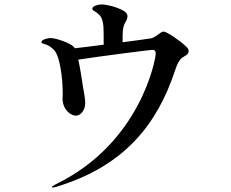

<svg xmlns="http://www.w3.org/2000/svg" viewBox="-20 -799 1040 863"><path d="M813 -593C794 -612 731 -657 715 -657C702 -657 684 -634 661 -627C644 -624 592 -617 531 -609V-622C531 -649 531 -677 542 -696C548 -706 553 -716 553 -726C553 -734 549 -741 538 -749C503 -770 454 -779 439 -779C418 -779 395 -771 395 -760C395 -752 403 -751 415 -742C432 -729 441 -719 445 -679C446 -657 446 -633 446 -614V-598C399 -592 353 -586 316 -582C314 -585 313 -587 311 -589C296 -605 233 -628 207 -628C195 -628 166 -621 166 -610C166 -605 170 -604 180 -601C196 -597 214 -586 227 -569C249 -541 262 -450 262 -376C262 -369 261 -361 261 -354C263 -303 300 -279 321 -279C342 -279 363 -303 363 -336C363 -352 359 -377 353 -409L345 -460C342 -481 337 -508 332 -531C429 -546 656 -575 665 -575C675 -575 680 -570 680 -558C680 -535 613 -156 231 29C219 36 213 39 213 42C213 44 217 44 218 44C222 44 228 42 235 40C542 -53 687 -243 766 -480C776 -509 778 -514 788 -528C802 -550 828 -547 828 -570C828 -578 823 -585 813 -593Z"/></svg>

Font: Shippori Mincho OTF SemiBold
Style: Regular
Weight: 600
Designer: FONTDASU
Foundry: FONTDASU / Google Inc. / but / Adobe
Version: Version 3.300;hotconv 1.0.109;makeotfexe 2.5.65596